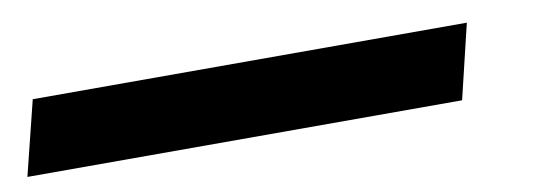

<svg xmlns="http://www.w3.org/2000/svg" viewBox="-153 -22 862 305"><g transform="rotate(-10 277.5 130.0)"><path d="M604 69.8 575.2 189.9H-126L-96.2 69.8Z"/></g></svg>

Font: Sinkin Sans 600 SemiBold Italic
Style: Regular
Weight: 600
Italic angle: -112°
Designer: Keith Bates
Foundry: K-Type
Version: Sinkin Sans (version 1.0)  by Keith Bates   •   © 2014   www